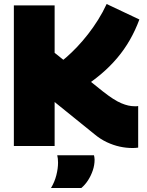

<svg xmlns="http://www.w3.org/2000/svg" viewBox="-20 -727 733 956"><path d="M640 10Q608 10 576 3Q544 -4 512 -19Q480 -34 450 -59L252 -219V0H49V-700H252V-464L492 -272Q520 -250 542.5 -235.5Q565 -221 584 -213Q603 -205 619 -201.5Q635 -198 650 -198Q655 -198 660 -198Q665 -198 668 -199V8Q661 9 654 9.5Q647 10 640 10ZM386 -287 255 -399Q282 -417 309.5 -441Q337 -465 364.5 -494Q392 -523 418.5 -557Q445 -591 468.5 -628.5Q492 -666 511 -707L674 -630Q654 -576 626.5 -528Q599 -480 563 -437.5Q527 -395 482.5 -357.5Q438 -320 386 -287ZM234 209Q252 179 260.5 145.5Q269 112 269 83Q269 72 268 63Q267 54 265 46H448Q449 51 450 56.5Q451 62 451 68Q451 95 442 121.5Q433 148 418.5 170.5Q404 193 385 209Z"/></svg>

Font: Georama ExtraBold
Style: Regular
Weight: 800
Designer: Jean-Baptiste Levee
Foundry: Production Type
Version: Version 1.001